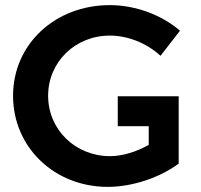

<svg xmlns="http://www.w3.org/2000/svg" viewBox="-20 -724 787 750"><path d="M440 -348V-231H561V-158C513 -131 458 -114 410 -114C275 -114 168 -217 168 -350C168 -482 274 -585 409 -585C480 -585 554 -555 607 -506L683 -604C613 -665 510 -704 409 -704C195 -704 31 -551 31 -350C31 -149 192 6 401 6C498 6 606 -31 678 -85V-348Z"/></svg>

Font: Montserrat_SPRD_medium Medium
Style: Regular
Weight: 400
Designer: Julieta Ulanovsky edited by Nelly Hempel
Foundry: Julieta Ulanovsky
Version: Version 4.000;PS 004.000;hotconv 1.0.88;makeotf.lib2.5.64775